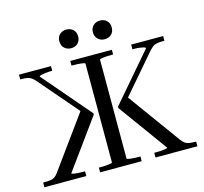

<svg xmlns="http://www.w3.org/2000/svg" viewBox="-124 -1042 1255 1182"><g transform="rotate(-15 503.5 -451.5)"><path d="M724 0V-30H737Q750 -30 767 -31Q784 -32 796.5 -34.5Q809 -37 809 -40L582 -353V-362L842 -665Q842 -670 830.5 -673Q819 -676 804 -678Q789 -680 776 -680H759V-710H963V-680H957Q931 -680 915 -677Q899 -674 887.5 -665Q876 -656 861 -639L635 -376L643 -418L899 -65Q911 -50 921.5 -42.5Q932 -35 947.5 -32.5Q963 -30 986 -30H991V0ZM283 0H16V-30H21Q46 -30 61.5 -32Q77 -34 89 -41.5Q101 -49 112 -65L368 -418L369 -376L143 -639Q129 -656 117.5 -664.5Q106 -673 91 -676.5Q76 -680 50 -680H44V-710H248V-680H231Q219 -680 203.5 -678Q188 -676 176.5 -673Q165 -670 165 -665L425 -362V-353L198 -40Q198 -37 210.5 -34.5Q223 -32 240 -31Q257 -30 270 -30H283ZM371 0V-30H380Q393 -30 406.5 -30.5Q420 -31 431.5 -32.5Q443 -34 450 -35.5Q457 -37 457 -40V-670Q457 -673 450 -674.5Q443 -676 431.5 -677.5Q420 -679 406.5 -679.5Q393 -680 380 -680H371V-710H636V-680H627Q614 -680 600.5 -679.5Q587 -679 575.5 -677.5Q564 -676 557 -674.5Q550 -673 550 -670V-40Q550 -37 557 -35.5Q564 -34 575.5 -32.5Q587 -31 600.5 -30.5Q614 -30 627 -30H636V0ZM457 -844Q457 -816 440 -800Q423 -784 397 -784Q372 -784 354.5 -800Q337 -816 337 -844Q337 -871 354.5 -887Q372 -903 397 -903Q423 -903 440 -887Q457 -871 457 -844ZM671 -844Q671 -816 654 -800Q637 -784 611 -784Q586 -784 568.5 -800Q551 -816 551 -844Q551 -871 568.5 -887Q586 -903 611 -903Q637 -903 654 -887Q671 -871 671 -844Z"/></g></svg>

Font: Roboto Serif 144pt
Style: Regular
Weight: 400
Version: Version 1.008